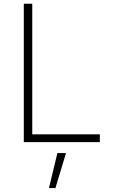

<svg xmlns="http://www.w3.org/2000/svg" viewBox="-20 -747 602 1009"><path d="M105.1 0V-727.3H149.5V-41.2H504.6V0ZM237.2 241.5 281.6 57.5H326.7L271.3 241.5Z"/></svg>

Font: Inter Extra Light BETA
Style: Regular
Weight: 200
Designer: Rasmus Andersson
Foundry: rsms
Version: Version 3.011;git-f93a4a705